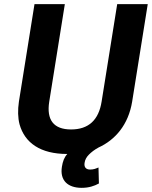

<svg xmlns="http://www.w3.org/2000/svg" viewBox="-20 -731 731 924"><path d="M71 -242C65 -201 66 -164 74 -133C99 -43 175 10 303 10H304C289 26 282 46 278 71C267 138 307 173 373 173C408 173 434 164 456 152L454 75C442 80 431 85 414 85C393 85 384 73 387 53C389 38 396 25 408 13C420 1 434 -10 454 -21C535 -58 598 -131 616 -242L691 -711H544L469 -242C455 -154 407 -108 322 -108C238 -108 203 -154 217 -242L292 -711H146Z"/></svg>

Font: Asimov Pro
Style: BdObl
Weight: 700
Designer: Google
Version: Version 2.000980; 2014